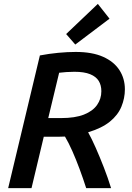

<svg xmlns="http://www.w3.org/2000/svg" viewBox="-20 -967 680 987"><path d="M22 0 185 -682Q232 -691 279.5 -695.5Q327 -700 369 -700Q454 -700 510 -675Q566 -650 594 -606.5Q622 -563 622 -508Q622 -462 604 -418.5Q586 -375 544.5 -341.5Q503 -308 433 -287Q451 -255 472 -207.5Q493 -160 514 -106Q535 -52 551 0H423Q407 -50 389 -98.5Q371 -147 352 -190Q333 -233 314 -265Q305 -265 296 -264.5Q287 -264 277 -264H205L142 0ZM228 -360H294Q366 -360 411.5 -378Q457 -396 479 -427.5Q501 -459 501 -498Q501 -529 487.5 -551Q474 -573 443.5 -585.5Q413 -598 362 -598Q341 -598 320.5 -596.5Q300 -595 284 -593ZM367 -738 320 -792 483 -947 543 -871Z"/></svg>

Font: Ubuntu Sans SemiBold
Style: Italic
Weight: 600
Italic angle: -13.5°
Designer: Dalton Maag Ltd
Foundry: Dalton Maag Ltd
Version: Version 1.006